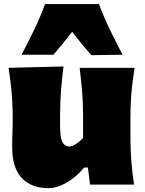

<svg xmlns="http://www.w3.org/2000/svg" viewBox="-20 -927 730 964"><path d="M222.7 17.6Q137.2 17.6 89.1 -33.4Q41 -84.5 41 -189.5Q41 -228 42.5 -257.3Q43.9 -286.6 43.9 -319.8Q43.9 -377.4 41.3 -422.1Q38.6 -466.8 33.9 -506.3Q29.3 -545.9 22.9 -586.4L298.8 -593.3Q291 -532.2 286.4 -472.9Q281.7 -413.6 281.7 -351.1V-293Q281.7 -241.2 292.5 -216.3Q303.2 -191.4 330.1 -191.4Q341.8 -191.4 362.8 -205.1Q383.8 -218.8 397 -234.4V-351.1Q397 -413.6 392.1 -469.5Q387.2 -525.4 379.9 -586.4H655.8Q649.4 -545.9 644.5 -506.3Q639.6 -466.8 637.2 -422.1Q634.8 -377.4 634.8 -319.8V-250.5Q634.8 -177.2 639.2 -119.1Q643.6 -61 653.3 0H432.1L421.4 -85.9H402.3Q365.2 -40 316.4 -11.2Q267.6 17.6 222.7 17.6ZM438.5 -649.9Q413.1 -678.7 389.2 -708Q365.2 -737.3 342.3 -767.1Q319.8 -738.3 296.4 -709.5Q272.9 -680.7 248.5 -652.3H88.4Q121.6 -715.8 152.6 -779.8Q183.6 -843.8 206.1 -906.7H477.1Q500 -843.8 531 -779.8Q562 -715.8 595.2 -652.3Z"/></svg>

Font: Pinar DS1 Black
Style: Regular
Weight: 900
Designer: Amin Abedi
Version: Version 3.000